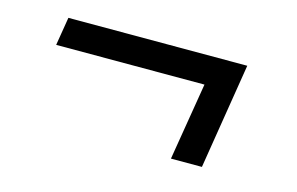

<svg xmlns="http://www.w3.org/2000/svg" viewBox="-49 -489 742 479"><g transform="rotate(15 322.0 -249.5)"><path d="M540 -386 496 -113H416L449 -313H66L78 -386Z"/></g></svg>

Font: Bitter Medium
Style: Italic
Weight: 500
Italic angle: -9°
Designer: Sol Matas, and Bitter project Authors
Foundry: Sol Matas
Version: Version 2.001